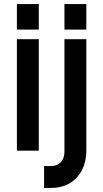

<svg xmlns="http://www.w3.org/2000/svg" viewBox="-20 -740 507 943"><path d="M63 0V-547.5H170.5V0ZM63 -594.5V-720H170.5V-594.5ZM196.5 183V75.5H230.5Q261.5 75.5 279 56.2Q296.5 37 296.5 5.5V-547.5H404V-2Q404 81 357 132Q310 183 230.5 183ZM296.5 -594.5V-720H404V-594.5Z"/></svg>

Font: Mohave Light SemiBold
Style: Regular
Weight: 600
Version: Version 2.003